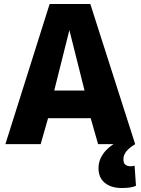

<svg xmlns="http://www.w3.org/2000/svg" viewBox="-20 -723 705 963"><path d="M7 0 229 -703H433L658 0H472L435 -130H221L184 0ZM252 -269H404L328 -572ZM590 220Q555 220 529 208.5Q503 197 488.5 175Q474 153 474 121Q474 91 487 66Q500 41 522 21Q544 1 570 -11L658 0Q638 12 625 24Q612 36 605.5 49Q599 62 599 77Q599 96 609.5 103.5Q620 111 635 111Q642 111 646.5 110Q651 109 655 108L662 209Q649 215 631 217.5Q613 220 590 220Z"/></svg>

Font: Georama ExtraCondensed Thin
Style: Bold
Weight: 700
Version: Version 1.001